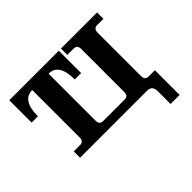

<svg xmlns="http://www.w3.org/2000/svg" viewBox="-140 -692 1035 1035"><g transform="rotate(-45 377.5 -174.5)"><path d="M700.2 140.1H631.3V43.5Q631.3 0 593.8 0H81.5V-48.3H130.4Q157.2 -48.3 157.2 -79.1V-440.4Q78.6 -440.4 78.6 -318.4H30.8V-488.8H408.2V-318.4H359.9Q359.9 -440.4 281.7 -440.4V-82.5Q281.7 -51.8 308.6 -51.8H473.6Q500.5 -51.8 500.5 -82.5V-409.7Q500.5 -440.4 473.6 -440.4H424.8V-488.8H700.2V-440.4H652.3Q625 -440.4 625 -409.7V-79.1Q625 -48.3 652.3 -48.3H700.2Z"/></g></svg>

Font: Munson
Style: Bold
Weight: 700
Designer: Paul James MIller
Foundry: High-Logic / Made with FontCreator
Version: Version 2.10;May 5, 2019;FontCreator 11.5.0.2430 64-bit